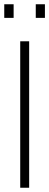

<svg xmlns="http://www.w3.org/2000/svg" viewBox="-39 -882 231 902"><path d="M56 0V-688H98V0ZM-19 -798V-862H25V-798ZM129 -798V-862H172V-798Z"/></svg>

Font: Saira Ultra Condensed ExLight
Style: Regular
Weight: 200
Width: 1
Designer: Hector Gatti with collaboration of the Omnibus-Type team
Foundry: Omnibus-Type
Version: Version 1.001; ttfautohint (v1.8)